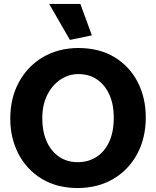

<svg xmlns="http://www.w3.org/2000/svg" viewBox="-20 -938 790 972"><path d="M375 14Q268 14 191 -33Q114 -80 73 -160Q32 -240 32 -337Q32 -442 76 -522.5Q120 -603 197 -648.5Q274 -694 375 -695Q484 -695 560.5 -648Q637 -601 677.5 -521.5Q718 -442 718 -344Q718 -239 674.5 -158.5Q631 -78 554 -32.5Q477 13 375 14ZM374 -117Q425 -117 466 -142Q507 -167 531.5 -217.5Q556 -268 556 -344Q556 -408 534.5 -457Q513 -506 473 -534.5Q433 -563 376 -563Q328 -563 286 -535Q244 -507 219 -457Q194 -407 194 -338Q194 -274 215.5 -224Q237 -174 277.5 -145.5Q318 -117 374 -117ZM334 -736 445 -759 387 -918H229Z"/></svg>

Font: Catamaran ExtraBold
Style: Regular
Weight: 800
Designer: Pria Ravichandran
Version: Version 2.000